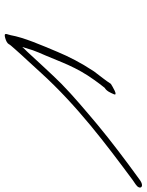

<svg xmlns="http://www.w3.org/2000/svg" viewBox="78 -686 635 832"><g transform="rotate(90 396.0 -269.5)"><path d="M289 -359C250 -300 225 -250 204 -200C175 -131 142 -55 132 2C130 16 116 34 144 26C158 22 167 17 171 10C173 5 181 -3 192 -16C227 -56 256 -85 296 -130C439 -287 603 -410 759 -526L778 -539C805 -557 790 -578 763 -560L745 -547C676 -497 591 -433 520 -374C463 -326 396 -270 343 -218C299 -174 245 -114 204 -70C197 -63 189 -55 183 -48L197 -93C203 -110 211 -129 220 -149C248 -214 269 -281 326 -360C337 -376 349 -391 360 -405C375 -414 381 -430 387 -443C399 -467 353 -438 343 -432C329 -410 307 -383 289 -359Z"/></g></svg>

Font: Stray Cat
Style: UltObl
Weight: 400
Version: Version 1.0